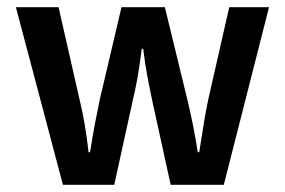

<svg xmlns="http://www.w3.org/2000/svg" viewBox="-20 -511 788 531"><path d="M154 0 24 -491H142L200 -236Q208 -203 214 -168.5Q220 -134 225 -90H229Q236 -134 242.5 -168.5Q249 -203 256 -236L316 -491H436L498 -236Q506 -203 513 -168.5Q520 -134 527 -90H531Q538 -134 543.5 -168.5Q549 -203 556 -236L614 -491H724L599 0H452L402 -228Q395 -261 388.5 -294.5Q382 -328 376 -376H372Q366 -328 360 -294.5Q354 -261 346 -228L296 0Z"/></svg>

Font: Source Sans 3 SemiBold
Style: Regular
Weight: 600
Designer: Paul D. Hunt
Foundry: Adobe
Version: Version 3.046;hotconv 1.0.118;makeotfexe 2.5.65603